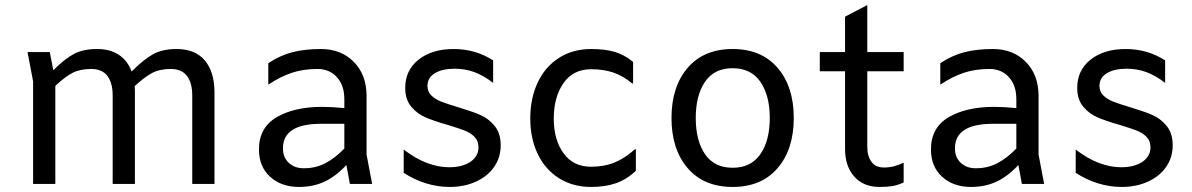

<svg xmlns="http://www.w3.org/2000/svg" viewBox="-20 -728 4720 760"><path d="M829 -362V0H741V-350Q741 -400 720 -427.5Q699 -455 656 -455Q612 -455 582 -439Q552 -423 513 -387Q514 -379 514 -362V0H426V-350Q426 -400 405 -427.5Q384 -455 341 -455Q297 -455 267 -439.5Q237 -424 199 -388V0H111V-406L89 -522H177L191 -450Q236 -495 272.5 -514.5Q309 -534 364 -534Q416 -534 450.5 -511Q485 -488 501 -445Q549 -493 586 -513.5Q623 -534 679 -534Q753 -534 791 -488.5Q829 -443 829 -362Z M1365 0 1351 -75Q1312 -32 1266.5 -10Q1221 12 1164 12Q1093 12 1049 -28.5Q1005 -69 1005 -136Q1005 -223 1075 -264Q1145 -305 1255 -305Q1295 -305 1343 -300V-336Q1343 -390 1313.5 -422.5Q1284 -455 1237 -455Q1181 -455 1135.5 -440Q1090 -425 1042 -393V-478Q1089 -509 1138 -521.5Q1187 -534 1250 -534Q1330 -534 1380.5 -483Q1431 -432 1431 -348V-116L1453 0ZM1343 -140V-238H1251Q1100 -238 1100 -141Q1100 -105 1123 -83.5Q1146 -62 1182 -62Q1230 -62 1268 -82Q1306 -102 1343 -140Z M1578 -44V-136Q1669 -66 1758 -66Q1810 -66 1842 -87.5Q1874 -109 1874 -145Q1874 -170 1858.5 -186Q1843 -202 1820 -211Q1797 -220 1754 -233Q1701 -248 1666.5 -262.5Q1632 -277 1608 -305.5Q1584 -334 1584 -380Q1584 -450 1637 -492Q1690 -534 1776 -534Q1862 -534 1932 -489V-400Q1893 -430 1856.5 -443Q1820 -456 1780 -456Q1730 -456 1701 -438Q1672 -420 1672 -388Q1672 -365 1687.5 -350Q1703 -335 1726 -326Q1749 -317 1792 -304Q1846 -288 1880 -273.5Q1914 -259 1938 -229.5Q1962 -200 1962 -153Q1962 -105 1936 -67.5Q1910 -30 1864 -9Q1818 12 1760 12Q1712 12 1665.5 -2.5Q1619 -17 1578 -44Z M2079 -259Q2079 -338 2108 -400.5Q2137 -463 2192 -498.5Q2247 -534 2321 -534Q2373 -534 2412 -523Q2451 -512 2486 -483V-398H2482Q2446 -428 2407.5 -441Q2369 -454 2320 -454Q2249 -454 2210.5 -399Q2172 -344 2172 -258Q2172 -175 2210.5 -121.5Q2249 -68 2319 -68Q2371 -68 2412 -84.5Q2453 -101 2493 -137H2497V-52Q2460 -17 2417.5 -2.5Q2375 12 2320 12Q2247 12 2192 -23Q2137 -58 2108 -119.5Q2079 -181 2079 -259Z M2638 -261Q2638 -385 2702 -459.5Q2766 -534 2880 -534Q2994 -534 3058 -459.5Q3122 -385 3122 -261Q3122 -137 3058 -62.5Q2994 12 2880 12Q2766 12 2702 -62.5Q2638 -137 2638 -261ZM3027 -261Q3027 -350 2990 -404Q2953 -458 2880 -458Q2807 -458 2770.5 -404Q2734 -350 2734 -261Q2734 -172 2770.5 -118Q2807 -64 2880 -64Q2953 -64 2990 -118Q3027 -172 3027 -261Z M3413 -522H3557V-446H3413V-147Q3413 -110 3429.5 -87.5Q3446 -65 3478 -65Q3500 -65 3517.5 -69.5Q3535 -74 3557 -84V-6Q3534 5 3513 8.5Q3492 12 3462 12Q3398 12 3361.5 -29Q3325 -70 3325 -138V-446H3225V-522H3325V-662L3413 -708Z M4025 0 4011 -75Q3972 -32 3926.5 -10Q3881 12 3824 12Q3753 12 3709 -28.5Q3665 -69 3665 -136Q3665 -223 3735 -264Q3805 -305 3915 -305Q3955 -305 4003 -300V-336Q4003 -390 3973.5 -422.5Q3944 -455 3897 -455Q3841 -455 3795.5 -440Q3750 -425 3702 -393V-478Q3749 -509 3798 -521.5Q3847 -534 3910 -534Q3990 -534 4040.5 -483Q4091 -432 4091 -348V-116L4113 0ZM4003 -140V-238H3911Q3760 -238 3760 -141Q3760 -105 3783 -83.5Q3806 -62 3842 -62Q3890 -62 3928 -82Q3966 -102 4003 -140Z M4238 -44V-136Q4329 -66 4418 -66Q4470 -66 4502 -87.5Q4534 -109 4534 -145Q4534 -170 4518.5 -186Q4503 -202 4480 -211Q4457 -220 4414 -233Q4361 -248 4326.5 -262.5Q4292 -277 4268 -305.5Q4244 -334 4244 -380Q4244 -450 4297 -492Q4350 -534 4436 -534Q4522 -534 4592 -489V-400Q4553 -430 4516.5 -443Q4480 -456 4440 -456Q4390 -456 4361 -438Q4332 -420 4332 -388Q4332 -365 4347.5 -350Q4363 -335 4386 -326Q4409 -317 4452 -304Q4506 -288 4540 -273.5Q4574 -259 4598 -229.5Q4622 -200 4622 -153Q4622 -105 4596 -67.5Q4570 -30 4524 -9Q4478 12 4420 12Q4372 12 4325.5 -2.5Q4279 -17 4238 -44Z"/></svg>

Font: Amiko
Style: Regular
Weight: 400
Designer: Pablo Impallari, Rodrigo Fuenzalida, Andres Torresi
Foundry: Impallari Type
Version: Version 1.001; ttfautohint (v1.3)